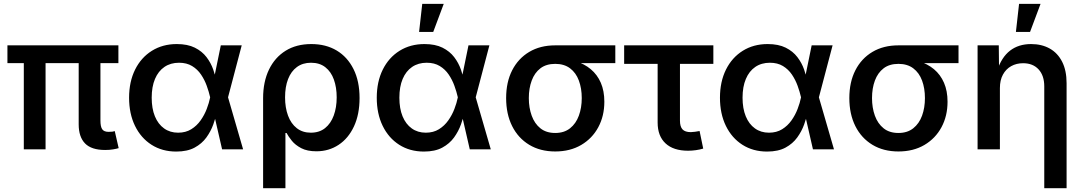

<svg xmlns="http://www.w3.org/2000/svg" viewBox="-20 -784 5689 1008"><path d="M532.2 3.4Q460 3.4 426.5 -31Q393.1 -65.4 393.1 -131.3V-516.1H507.3V-151.4Q507.3 -119.1 516.6 -105.5Q525.9 -91.8 550.3 -91.8Q563.5 -91.8 570.3 -92.8Q577.1 -93.8 582.5 -95.7L603 -6.3Q592.3 -2.9 573.7 0.2Q555.2 3.4 532.2 3.4ZM105 0V-516.1H219.2V0ZM19 -452.6V-545.9H601.6V-452.6Z M905.3 11.7Q831.5 11.7 775.6 -23.9Q719.7 -59.6 688.7 -123.3Q657.7 -187 657.7 -271Q657.7 -355 689.2 -418.5Q720.7 -481.9 777.3 -517.3Q834 -552.7 908.2 -552.7Q964.8 -552.7 1002.9 -533.7Q1041 -514.6 1064.2 -484.1Q1087.4 -453.6 1099.6 -418.5Q1111.8 -383.3 1117.7 -351.6H1157.2L1176.8 -274.4L1256.3 0H1146L1083 -274.4Q1076.7 -302.2 1065.4 -333.5Q1054.2 -364.7 1035.6 -392.3Q1017.1 -419.9 988.5 -437.3Q960 -454.6 919.9 -454.6Q875.5 -454.6 843.3 -432.6Q811 -410.6 793.7 -369.6Q776.4 -328.6 776.4 -271Q776.4 -214.4 793.2 -173.3Q810.1 -132.3 841.3 -109.9Q872.6 -87.4 915 -87.4Q955.1 -87.4 984.1 -105.5Q1013.2 -123.5 1033.2 -151.9Q1053.2 -180.2 1065.4 -212.2Q1077.6 -244.1 1083 -271.5L1139.2 -545.9H1249L1176.8 -271.5L1157.2 -198.7H1119.6Q1112.8 -167.5 1099.9 -131.1Q1086.9 -94.7 1063.5 -62.3Q1040 -29.8 1001.7 -9Q963.4 11.7 905.3 11.7Z M1361.3 204.1V-268.6Q1361.3 -354.5 1392.1 -418.5Q1422.9 -482.4 1479.5 -517.6Q1536.1 -552.7 1614.3 -552.7Q1690.9 -552.7 1747.6 -518.8Q1804.2 -484.9 1835.9 -421.4Q1867.7 -357.9 1867.7 -269.5Q1867.7 -183.6 1838.4 -120.6Q1809.1 -57.6 1757.8 -23.7Q1706.5 10.3 1641.1 10.3Q1592.8 10.3 1561.5 -6.1Q1530.3 -22.5 1512.2 -44.9Q1494.1 -67.4 1484.4 -85.9H1478.5V204.1ZM1611.8 -87.4Q1656.7 -87.4 1686.8 -111.6Q1716.8 -135.7 1732.2 -177.7Q1747.6 -219.7 1747.6 -272.9Q1747.6 -325.2 1732.9 -366.2Q1718.3 -407.2 1688.2 -430.9Q1658.2 -454.6 1612.8 -454.6Q1569.3 -454.6 1538.8 -432.1Q1508.3 -409.7 1492.4 -368.9Q1476.6 -328.1 1476.6 -272.9Q1476.6 -218.8 1492.2 -176.8Q1507.8 -134.8 1538.1 -111.1Q1568.4 -87.4 1611.8 -87.4Z M2205.6 11.7Q2131.8 11.7 2075.9 -23.9Q2020 -59.6 1989 -123.3Q1958 -187 1958 -271Q1958 -355 1989.5 -418.5Q2021 -481.9 2077.6 -517.3Q2134.3 -552.7 2208.5 -552.7Q2265.1 -552.7 2303.2 -533.7Q2341.3 -514.6 2364.5 -484.1Q2387.7 -453.6 2399.9 -418.5Q2412.1 -383.3 2418 -351.6H2457.5L2477.1 -274.4L2556.6 0H2446.3L2383.3 -274.4Q2377 -302.2 2365.7 -333.5Q2354.5 -364.7 2335.9 -392.3Q2317.4 -419.9 2288.8 -437.3Q2260.3 -454.6 2220.2 -454.6Q2175.8 -454.6 2143.6 -432.6Q2111.3 -410.6 2094 -369.6Q2076.7 -328.6 2076.7 -271Q2076.7 -214.4 2093.5 -173.3Q2110.4 -132.3 2141.6 -109.9Q2172.9 -87.4 2215.3 -87.4Q2255.4 -87.4 2284.4 -105.5Q2313.5 -123.5 2333.5 -151.9Q2353.5 -180.2 2365.7 -212.2Q2377.9 -244.1 2383.3 -271.5L2439.5 -545.9H2549.3L2477.1 -271.5L2457.5 -198.7H2419.9Q2413.1 -167.5 2400.1 -131.1Q2387.2 -94.7 2363.8 -62.3Q2340.3 -29.8 2302 -9Q2263.7 11.7 2205.6 11.7ZM2180.2 -616.2 2196.8 -763.7H2309.6L2254.4 -616.2Z M2895 11.2Q2816.4 11.2 2758.3 -23.9Q2700.2 -59.1 2668.7 -122.1Q2637.2 -185.1 2637.2 -269Q2637.2 -353 2668.9 -415Q2700.7 -477.1 2758.5 -511.5Q2816.4 -545.9 2895 -545.9H3210.4V-452.6H2971.7L2895 -448.7Q2847.7 -448.7 2817.1 -425.3Q2786.6 -401.9 2771.5 -361.1Q2756.3 -320.3 2756.3 -269Q2756.3 -218.3 2771.5 -176.5Q2786.6 -134.8 2817.1 -110.4Q2847.7 -85.9 2895 -85.9Q2941.9 -85.9 2972.9 -110.6Q3003.9 -135.3 3019 -176.8Q3034.2 -218.3 3034.2 -269Q3034.2 -320.3 3019 -361.1Q3003.9 -401.9 2972.9 -425.3Q2941.9 -448.7 2895 -448.7V-477.5Q2952.6 -477.5 3000 -463.4Q3047.4 -449.2 3081.5 -420.7Q3115.7 -392.1 3134.3 -349.4Q3152.8 -306.6 3152.8 -250Q3152.8 -175.3 3121.1 -116.2Q3089.4 -57.1 3031.2 -22.9Q2973.1 11.2 2895 11.2Z M3592.3 7.3Q3515.6 7.3 3474.1 -31.2Q3432.6 -69.8 3432.6 -140.6V-448.7H3256.8V-545.9H3725.1V-448.7H3549.8V-150.9Q3549.8 -119.1 3563.2 -104.7Q3576.7 -90.3 3606.9 -90.3Q3615.7 -90.3 3629.6 -92.3Q3643.6 -94.2 3652.8 -96.2L3671.9 -3.9Q3653.8 1.5 3633.1 4.4Q3612.3 7.3 3592.3 7.3Z M4007.3 11.7Q3933.6 11.7 3877.7 -23.9Q3821.8 -59.6 3790.8 -123.3Q3759.8 -187 3759.8 -271Q3759.8 -355 3791.3 -418.5Q3822.8 -481.9 3879.4 -517.3Q3936 -552.7 4010.3 -552.7Q4066.9 -552.7 4105 -533.7Q4143.1 -514.6 4166.3 -484.1Q4189.5 -453.6 4201.7 -418.5Q4213.9 -383.3 4219.7 -351.6H4259.3L4278.8 -274.4L4358.4 0H4248L4185.1 -274.4Q4178.7 -302.2 4167.5 -333.5Q4156.2 -364.7 4137.7 -392.3Q4119.1 -419.9 4090.6 -437.3Q4062 -454.6 4022 -454.6Q3977.5 -454.6 3945.3 -432.6Q3913.1 -410.6 3895.8 -369.6Q3878.4 -328.6 3878.4 -271Q3878.4 -214.4 3895.3 -173.3Q3912.1 -132.3 3943.4 -109.9Q3974.6 -87.4 4017.1 -87.4Q4057.1 -87.4 4086.2 -105.5Q4115.2 -123.5 4135.3 -151.9Q4155.3 -180.2 4167.5 -212.2Q4179.7 -244.1 4185.1 -271.5L4241.2 -545.9H4351.1L4278.8 -271.5L4259.3 -198.7H4221.7Q4214.8 -167.5 4201.9 -131.1Q4189 -94.7 4165.5 -62.3Q4142.1 -29.8 4103.8 -9Q4065.4 11.7 4007.3 11.7Z M4696.8 11.2Q4618.2 11.2 4560.1 -23.9Q4502 -59.1 4470.5 -122.1Q4439 -185.1 4439 -269Q4439 -353 4470.7 -415Q4502.4 -477.1 4560.3 -511.5Q4618.2 -545.9 4696.8 -545.9H5012.2V-452.6H4773.4L4696.8 -448.7Q4649.4 -448.7 4618.9 -425.3Q4588.4 -401.9 4573.2 -361.1Q4558.1 -320.3 4558.1 -269Q4558.1 -218.3 4573.2 -176.5Q4588.4 -134.8 4618.9 -110.4Q4649.4 -85.9 4696.8 -85.9Q4743.7 -85.9 4774.7 -110.6Q4805.7 -135.3 4820.8 -176.8Q4835.9 -218.3 4835.9 -269Q4835.9 -320.3 4820.8 -361.1Q4805.7 -401.9 4774.7 -425.3Q4743.7 -448.7 4696.8 -448.7V-477.5Q4754.4 -477.5 4801.8 -463.4Q4849.1 -449.2 4883.3 -420.7Q4917.5 -392.1 4936 -349.4Q4954.6 -306.6 4954.6 -250Q4954.6 -175.3 4922.9 -116.2Q4891.1 -57.1 4833 -22.9Q4774.9 11.2 4696.8 11.2Z M5229.5 -321.8V0H5112.3V-545.9H5223.6L5225.1 -411.6H5214.4Q5237.8 -483.4 5282.7 -518.1Q5327.6 -552.7 5393.1 -552.7Q5449.2 -552.7 5491.2 -529.1Q5533.2 -505.4 5556.4 -459.5Q5579.6 -413.6 5579.6 -347.2V204.1H5462.4V-330.6Q5462.4 -387.2 5432.6 -419.7Q5402.8 -452.1 5351.1 -452.1Q5316.4 -452.1 5288.8 -436.8Q5261.2 -421.4 5245.4 -392.3Q5229.5 -363.3 5229.5 -321.8ZM5313.5 -616.2 5330.1 -763.7H5442.9L5387.7 -616.2Z"/></svg>

Font: Inter Cardless
Style: Medium
Weight: 500
Designer: Rasmus Andersson
Foundry: rsms
Version: Version 4.001;git-9221beed3